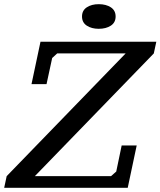

<svg xmlns="http://www.w3.org/2000/svg" viewBox="-36 -900 769 920"><path d="M-4 -56 -16 0H576L619 -203H547L521 -78L496 -56H131L701 -644L713 -700H158L115 -497H187L214 -622L238 -644H566ZM357 -821C357 -801.7 364.7 -787 380 -777C395.3 -767 414.3 -762 437 -762C460.3 -762 479.7 -767 495 -777C510.3 -787 518 -801.7 518 -821C518 -840.3 510.3 -855 495 -865C479.7 -875 460.3 -880 437 -880C414.3 -880 395.3 -875 380 -865C364.7 -855 357 -840.3 357 -821Z"/></svg>

Font: PT Serif Caption
Style: Italic
Weight: 400
Italic angle: -12°
Designer: A.Korolkova, O.Umpeleva, V.Yefimov
Foundry: ParaType Ltd
Version: Version 1.000W OFL